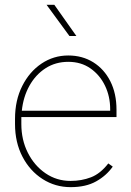

<svg xmlns="http://www.w3.org/2000/svg" viewBox="-20 -769 544 799"><path d="M273.9 9.8Q210 9.8 157.2 -23.9Q104.5 -57.6 73.5 -116.9Q42.5 -176.3 42.5 -252.9V-274.4Q42.5 -351.6 72.5 -411.1Q102.5 -470.7 152.8 -504.4Q203.1 -538.1 264.2 -538.1Q322.8 -538.1 368.2 -509.8Q413.6 -481.4 439.2 -430.7Q464.8 -379.9 464.8 -312.5V-281.7H68.8Q68.8 -278.3 68.8 -274.4V-252.9Q68.8 -187 95.9 -133.3Q123 -79.6 169.4 -47.9Q215.8 -16.1 273.9 -16.1Q319.3 -16.1 358.6 -31.2Q397.9 -46.4 430.7 -88.9L449.2 -75.7Q422.9 -38.1 380.1 -14.2Q337.4 9.8 273.9 9.8ZM264.2 -511.7Q210.9 -511.7 169.4 -484.9Q127.9 -458 102.3 -411.9Q76.7 -365.7 70.8 -308.1H438.5V-314.5Q438.5 -367.7 417 -412.4Q395.5 -457 356.4 -484.4Q317.4 -511.7 264.2 -511.7ZM206.1 -749 297.9 -619.1H269L173.8 -749Z"/></svg>

Font: Vazirmatn FD Thin
Style: Regular
Weight: 100
Designer: Saber Rastikerdar
Foundry: Saber Rastikerdar
Version: Version 33.003